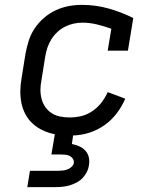

<svg xmlns="http://www.w3.org/2000/svg" viewBox="-20 -548 640 788"><path d="M92 220 103 153H218Q227 153 237 152Q247 151 256.5 147.5Q266 144 273.5 137Q281 130 283 121Q284 111 279 103.5Q274 96 266 92Q258 88 248.5 87Q239 86 229 86H191L205 3Q180 -2 157 -12.5Q134 -23 115.5 -39.5Q97 -56 85 -78Q73 -100 68 -125Q63 -150 63.5 -176.5Q64 -203 69 -230L85 -330Q90 -356 98.5 -382.5Q107 -409 123 -432.5Q139 -456 161 -475Q183 -494 209 -506Q235 -518 262 -523Q289 -528 316 -528Q373 -528 426 -513Q479 -498 527 -474L505 -340H422L437 -430Q409 -440 379 -447.5Q349 -455 318 -455Q300 -455 282 -451Q264 -447 247 -438.5Q230 -430 215.5 -416.5Q201 -403 191 -387Q181 -371 175 -353.5Q169 -336 166 -318L150 -218Q146 -198 146 -178.5Q146 -159 151 -141Q156 -123 166.5 -108Q177 -93 193 -83Q209 -73 228 -69.5Q247 -66 266 -66Q290 -66 313.5 -71.5Q337 -77 358.5 -91.5Q380 -106 396 -126.5Q412 -147 422 -170L494 -143Q481 -112 459.5 -83.5Q438 -55 409 -34.5Q380 -14 347 -3.5Q314 7 280 8L275 43Q291 46 305.5 52.5Q320 59 330.5 70.5Q341 82 344.5 97.5Q348 113 345 130Q343 145 336 158.5Q329 172 318.5 183Q308 194 293.5 201.5Q279 209 265 213Q251 217 236 218.5Q221 220 207 220Z"/></svg>

Font: Iosevka Etoile
Style: Italic
Weight: 400
Italic angle: -9°
Designer: Belleve Invis
Foundry: Belleve Invis
Version: Version 22.1.2; ttfautohint (v1.8.4)